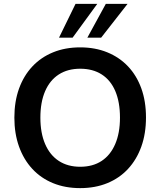

<svg xmlns="http://www.w3.org/2000/svg" viewBox="-20 -959 825 989"><path d="M393 10Q316 10 253.5 -15.5Q191 -41 146.5 -89Q102 -137 78 -204Q54 -271 54 -353Q54 -436 78 -502.5Q102 -569 146.5 -616.5Q191 -664 253.5 -689.5Q316 -715 393 -715Q470 -715 532.5 -689.5Q595 -664 639.5 -617Q684 -570 708 -503.5Q732 -437 732 -354Q732 -271 708 -204Q684 -137 639.5 -89Q595 -41 532.5 -15.5Q470 10 393 10ZM393 -100Q458 -100 503.5 -130Q549 -160 573.5 -217Q598 -274 598 -353Q598 -433 574 -489.5Q550 -546 504 -575.5Q458 -605 393 -605Q329 -605 283 -575.5Q237 -546 212.5 -489.5Q188 -433 188 -353Q188 -274 212.5 -217Q237 -160 283 -130Q329 -100 393 -100ZM284 -765 369 -939H481L354 -765ZM430 -765 525 -939H637L501 -765Z"/></svg>

Font: NunitoSans3
Style: Bold
Weight: 700
Designer: Vernon Adams
Foundry: Vernon Adams
Version: Version 3.101;gftools[0.9.27]